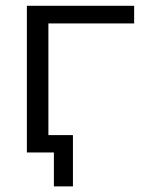

<svg xmlns="http://www.w3.org/2000/svg" viewBox="-20 -540 540 680"><path d="M151.4 -61.5H238.3V120.1H170.9V0H151.4H121.1H75.2V-519.5H455.1V-457H151.4Z"/></svg>

Font: Mgen+ 1c regular
Style: Regular
Weight: 400
Designer: [Source Han Sans]
Ryoko NISHIZUKA  (kana & ideographs); Paul D. Hunt (Latin, Greek & Cyrillic); Wenlong ZHANG  (bopomofo
Version: Version 1.059.20150602